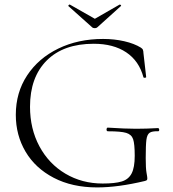

<svg xmlns="http://www.w3.org/2000/svg" viewBox="-20 -806 753 838"><path d="M49 -305Q49 -402 98.5 -477Q148 -552 234.5 -594Q321 -636 430 -636Q479 -636 522.5 -626Q566 -616 595 -598Q602 -593 603.5 -589.5Q605 -586 605.5 -581.5Q606 -577 606 -575L618 -470Q618 -467 612.5 -466.5Q607 -466 606 -469Q587 -540 531 -577.5Q475 -615 389 -615Q257 -615 184 -542Q111 -469 111 -340Q111 -244 152 -167.5Q193 -91 265.5 -48Q338 -5 428 -5Q482 -5 511.5 -14Q541 -23 554.5 -49Q568 -75 568 -126Q568 -178 561 -198.5Q554 -219 531 -226Q508 -233 451 -233Q445 -233 445 -241Q445 -244 446.5 -246.5Q448 -249 450 -249Q527 -244 574 -244Q619 -244 670 -247Q672 -247 673.5 -244.5Q675 -242 675 -240Q675 -233 670 -233Q644 -234 633 -226.5Q622 -219 619 -196Q616 -173 616 -116Q616 -71 619.5 -52Q623 -33 623 -28Q623 -22 621 -20Q619 -18 612 -16Q495 12 404 12Q295 12 214.5 -30Q134 -72 91.5 -144Q49 -216 49 -305ZM278 -780Q278 -782 280.5 -784.5Q283 -787 285 -786L394 -724L502 -786H503Q506 -786 508 -783Q510 -780 507 -779L405 -687Q401 -683 394 -683Q386 -683 382 -687L279 -779Q279 -779 278.5 -779.5Q278 -780 278 -780Z"/></svg>

Font: Cormorant Unicase Light
Style: Regular
Weight: 300
Designer: Christian Thalmann (Catharsis Fonts)
Foundry: Catharsis Fonts
Version: Version 4.000